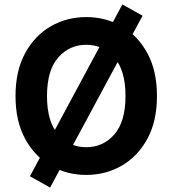

<svg xmlns="http://www.w3.org/2000/svg" viewBox="-20 -778 778 866"><path d="M50 -345Q50 -458 93 -537.5Q136 -617 208.5 -659Q281 -701 369 -701Q457 -701 529.5 -659Q602 -617 645 -537.5Q688 -458 688 -345Q688 -232 645 -152.5Q602 -73 529.5 -31Q457 11 369 11Q281 11 208.5 -31Q136 -73 93 -152.5Q50 -232 50 -345ZM192 -345Q192 -229 242.5 -171.5Q293 -114 369 -114Q445 -114 495.5 -171.5Q546 -229 546 -345Q546 -461 495.5 -518.5Q445 -576 369 -576Q293 -576 242.5 -518.5Q192 -461 192 -345ZM115 17 532 -758 623 -707 206 68Z"/></svg>

Font: Radio Canada SemiBold
Style: Regular
Weight: 600
Designer: Charles Daoud, Etienne Aubert Bonn, Alexandre Saumier Demers, Jacques Le Bailly
Foundry: Radio-Canada
Version: Version 2.104; ttfautohint (v1.8.4.7-5d5b);gftools[0.9.28.de